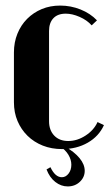

<svg xmlns="http://www.w3.org/2000/svg" viewBox="-20 -525 393 689"><path d="M30 -337Q30 -373 42.5 -404Q55 -435 77.5 -457.5Q100 -480 130 -492.5Q160 -505 196 -505Q234 -505 269 -491Q304 -477 328 -452L309 -434Q292 -453 265.5 -464.5Q239 -476 216 -476Q187 -476 171.5 -459.5Q156 -443 156 -414V-90Q156 -58 174.5 -38.5Q193 -19 225 -19Q257 -19 287 -38.5Q317 -58 330 -87L353 -76Q335 -36 295 -13Q255 10 203 10Q165 10 133.5 -2.5Q102 -15 79 -37.5Q56 -60 43 -90.5Q30 -121 30 -158ZM161 75Q178 111 202 111Q216 111 226 98Q236 85 236 66Q236 48 225.5 30.5Q215 13 195 0H212Q247 20 265.5 42.5Q284 65 284 88Q284 111 266.5 127.5Q249 144 223 144Q199 144 178.5 128Q158 112 147 83Z"/></svg>

Font: Moniqa Black Heading
Style: Regular
Weight: 900
Designer: Rajesh Rajput
Foundry: Rajesh Rajput
Version: Version 1.000